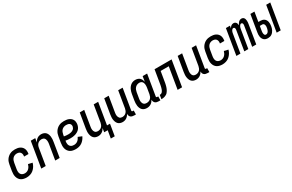

<svg xmlns="http://www.w3.org/2000/svg" viewBox="170 -1885 5159 3396"><g transform="rotate(-30 2750.0 -186.5)"><path d="M207 8Q178 8 149.5 2Q121 -4 98 -18.5Q75 -33 59.5 -55.5Q44 -78 36.5 -105Q29 -132 29 -161.5Q29 -191 34 -221L54 -341Q58 -365 66 -390Q74 -415 89 -437.5Q104 -460 124.5 -478Q145 -496 169 -507.5Q193 -519 218.5 -523.5Q244 -528 269 -528Q294 -528 319 -524Q344 -520 365.5 -510Q387 -500 404.5 -483Q422 -466 431.5 -444Q441 -422 443 -397Q445 -372 441 -346L439 -336H349L350 -342Q354 -363 350.5 -383.5Q347 -404 335 -419.5Q323 -435 303.5 -441.5Q284 -448 262 -448Q240 -448 217.5 -439Q195 -430 179 -412Q163 -394 155 -372Q147 -350 143 -327L123 -207Q119 -182 120.5 -157Q122 -132 133.5 -112Q145 -92 167.5 -82Q190 -72 215 -72Q237 -72 259 -80.5Q281 -89 298 -106Q315 -123 326 -144Q337 -165 343 -187L426 -167Q417 -132 396.5 -98.5Q376 -65 346.5 -40Q317 -15 280 -3.5Q243 8 207 8Z M506 0 592 -520H683L670 -441Q680 -459 694 -476Q708 -493 726 -505Q744 -517 765 -522.5Q786 -528 806 -528Q832 -528 856.5 -519.5Q881 -511 898 -493.5Q915 -476 924 -452.5Q933 -429 936 -404Q939 -379 937.5 -352.5Q936 -326 931 -299L882 0H791L843 -313Q845 -328 846 -343.5Q847 -359 845 -374Q843 -389 838 -403Q833 -417 823 -427.5Q813 -438 798.5 -443Q784 -448 769 -448Q748 -448 726.5 -440.5Q705 -433 689 -417Q673 -401 664.5 -380Q656 -359 653 -338L597 0Z M1211 8Q1181 8 1152.5 2.5Q1124 -3 1100.5 -17.5Q1077 -32 1060.5 -54.5Q1044 -77 1036.5 -104.5Q1029 -132 1029 -161.5Q1029 -191 1034 -221L1054 -341Q1058 -365 1066 -390Q1074 -415 1089 -437.5Q1104 -460 1124.5 -478Q1145 -496 1169 -507.5Q1193 -519 1218.5 -523.5Q1244 -528 1269 -528Q1294 -528 1319 -525Q1344 -522 1366.5 -513Q1389 -504 1407.5 -489Q1426 -474 1437 -453Q1448 -432 1450.5 -407Q1453 -382 1449 -357Q1445 -333 1434.5 -309.5Q1424 -286 1406.5 -268Q1389 -250 1366.5 -237.5Q1344 -225 1319.5 -217.5Q1295 -210 1271.5 -207.5Q1248 -205 1225 -205Q1199 -205 1173.5 -207Q1148 -209 1124 -214L1123 -207Q1120 -190 1119.5 -173.5Q1119 -157 1122.5 -141Q1126 -125 1134.5 -111.5Q1143 -98 1156 -88.5Q1169 -79 1185.5 -75.5Q1202 -72 1219 -72Q1238 -72 1258 -78Q1278 -84 1294.5 -97Q1311 -110 1323.5 -127.5Q1336 -145 1344 -164L1421 -132Q1407 -101 1385.5 -74Q1364 -47 1336 -27.5Q1308 -8 1275.5 0Q1243 8 1211 8ZM1224 -285Q1238 -285 1252 -286.5Q1266 -288 1280.5 -291.5Q1295 -295 1308.5 -301.5Q1322 -308 1333 -318Q1344 -328 1350.5 -341.5Q1357 -355 1360 -369Q1363 -387 1357 -404Q1351 -421 1337 -431Q1323 -441 1305.5 -444.5Q1288 -448 1269 -448Q1246 -448 1222.5 -439.5Q1199 -431 1182 -413.5Q1165 -396 1156 -373Q1147 -350 1143 -327L1137 -293Q1159 -289 1180.5 -287Q1202 -285 1224 -285Z M1837 155 1863 0H1791L1804 -79Q1794 -61 1779.5 -44Q1765 -27 1747 -15Q1729 -3 1708 2.5Q1687 8 1667 8Q1641 8 1616.5 -0.5Q1592 -9 1575.5 -26.5Q1559 -44 1550 -67.5Q1541 -91 1537.5 -116Q1534 -141 1536 -167.5Q1538 -194 1542 -221L1592 -520H1683L1631 -207Q1628 -192 1627 -176.5Q1626 -161 1628 -146Q1630 -131 1635.5 -117Q1641 -103 1650.5 -92.5Q1660 -82 1675 -77Q1690 -72 1705 -72Q1726 -72 1747 -79.5Q1768 -87 1784 -103Q1800 -119 1808.5 -140Q1817 -161 1821 -182L1877 -520H1968L1895 -80H1956L1917 155Z M2167 8Q2141 8 2116.5 -0.5Q2092 -9 2075.5 -26.5Q2059 -44 2050 -67.5Q2041 -91 2037.5 -116Q2034 -141 2036 -167.5Q2038 -194 2042 -221L2092 -520H2183L2131 -207Q2128 -192 2127 -176.5Q2126 -161 2128 -146Q2130 -131 2135.5 -117Q2141 -103 2150.5 -92.5Q2160 -82 2175 -77Q2190 -72 2205 -72Q2226 -72 2247 -79.5Q2268 -87 2284 -103Q2300 -119 2308.5 -140Q2317 -161 2321 -182L2377 -520H2468L2397 -93Q2396 -89 2397 -85Q2398 -81 2400.5 -78Q2403 -75 2407 -73.5Q2411 -72 2416 -72H2436L2435 8H2402Q2382 8 2363 3.5Q2344 -1 2330 -12.5Q2316 -24 2309.5 -42Q2303 -60 2305 -80Q2294 -61 2279.5 -44Q2265 -27 2247 -15Q2229 -3 2208 2.5Q2187 8 2167 8Z M2663 8Q2636 8 2612 0Q2588 -8 2570.5 -25.5Q2553 -43 2543.5 -66.5Q2534 -90 2530.5 -115.5Q2527 -141 2528.5 -167.5Q2530 -194 2534 -221L2554 -341Q2558 -363 2564 -385Q2570 -407 2580 -428Q2590 -449 2605 -468Q2620 -487 2639.5 -501Q2659 -515 2682 -521.5Q2705 -528 2727 -528Q2752 -528 2776.5 -520.5Q2801 -513 2818 -497Q2835 -481 2845 -459Q2855 -437 2859 -412L2877 -520H2968L2897 -93Q2896 -89 2897 -85Q2898 -81 2900.5 -78Q2903 -75 2907 -73.5Q2911 -72 2916 -72H2936L2935 8H2902Q2882 8 2863 3.5Q2844 -1 2830 -13Q2816 -25 2809.5 -43Q2803 -61 2804 -81Q2794 -62 2779 -44.5Q2764 -27 2745.5 -15Q2727 -3 2705.5 2.5Q2684 8 2663 8ZM2701 -72Q2723 -72 2744.5 -79Q2766 -86 2782.5 -102Q2799 -118 2808 -139Q2817 -160 2821 -182L2841 -302Q2843 -318 2844.5 -335Q2846 -352 2844 -368Q2842 -384 2837 -399Q2832 -414 2821.5 -425.5Q2811 -437 2796 -442.5Q2781 -448 2765 -448Q2742 -448 2719.5 -439Q2697 -430 2680.5 -412Q2664 -394 2655.5 -372Q2647 -350 2643 -327L2623 -207Q2620 -192 2619 -176Q2618 -160 2620.5 -144.5Q2623 -129 2629 -115.5Q2635 -102 2645.5 -91.5Q2656 -81 2671 -76.5Q2686 -72 2701 -72Z M2960 0 2973 -80Q2986 -80 2999.5 -85Q3013 -90 3023 -100Q3033 -110 3039.5 -123Q3046 -136 3051 -149Q3056 -162 3059.5 -175.5Q3063 -189 3066 -202.5Q3069 -216 3071.5 -229Q3074 -242 3076 -256L3120 -520H3468L3382 0H3291L3364 -440H3198L3166 -247Q3163 -229 3160 -212Q3157 -195 3152.5 -177.5Q3148 -160 3143 -143Q3138 -126 3130.5 -109.5Q3123 -93 3113.5 -77Q3104 -61 3091.5 -47Q3079 -33 3062.5 -24Q3046 -15 3028.5 -9Q3011 -3 2994 -1.5Q2977 0 2960 0Z M3667 8Q3641 8 3616.5 -0.5Q3592 -9 3575.5 -26.5Q3559 -44 3550 -67.5Q3541 -91 3537.5 -116Q3534 -141 3536 -167.5Q3538 -194 3542 -221L3592 -520H3683L3631 -207Q3628 -192 3627 -176.5Q3626 -161 3628 -146Q3630 -131 3635.5 -117Q3641 -103 3650.5 -92.5Q3660 -82 3675 -77Q3690 -72 3705 -72Q3726 -72 3747 -79.5Q3768 -87 3784 -103Q3800 -119 3808.5 -140Q3817 -161 3821 -182L3877 -520H3968L3897 -93Q3896 -89 3897 -85Q3898 -81 3900.5 -78Q3903 -75 3907 -73.5Q3911 -72 3916 -72H3936L3935 8H3902Q3882 8 3863 3.5Q3844 -1 3830 -12.5Q3816 -24 3809.5 -42Q3803 -60 3805 -80Q3794 -61 3779.5 -44Q3765 -27 3747 -15Q3729 -3 3708 2.5Q3687 8 3667 8Z M4207 8Q4178 8 4149.5 2Q4121 -4 4098 -18.5Q4075 -33 4059.5 -55.5Q4044 -78 4036.5 -105Q4029 -132 4029 -161.5Q4029 -191 4034 -221L4054 -341Q4058 -365 4066 -390Q4074 -415 4089 -437.5Q4104 -460 4124.5 -478Q4145 -496 4169 -507.5Q4193 -519 4218.5 -523.5Q4244 -528 4269 -528Q4294 -528 4319 -524Q4344 -520 4365.5 -510Q4387 -500 4404.5 -483Q4422 -466 4431.5 -444Q4441 -422 4443 -397Q4445 -372 4441 -346L4439 -336H4349L4350 -342Q4354 -363 4350.5 -383.5Q4347 -404 4335 -419.5Q4323 -435 4303.5 -441.5Q4284 -448 4262 -448Q4240 -448 4217.5 -439Q4195 -430 4179 -412Q4163 -394 4155 -372Q4147 -350 4143 -327L4123 -207Q4119 -182 4120.5 -157Q4122 -132 4133.5 -112Q4145 -92 4167.5 -82Q4190 -72 4215 -72Q4237 -72 4259 -80.5Q4281 -89 4298 -106Q4315 -123 4326 -144Q4337 -165 4343 -187L4426 -167Q4417 -132 4396.5 -98.5Q4376 -65 4346.5 -40Q4317 -15 4280 -3.5Q4243 8 4207 8Z M4491 0 4577 -520H4660L4651 -469Q4657 -480 4665.5 -491.5Q4674 -503 4685 -511.5Q4696 -520 4709 -524Q4722 -528 4734 -528Q4750 -528 4763.5 -521.5Q4777 -515 4785.5 -503Q4794 -491 4797.5 -476.5Q4801 -462 4803 -447Q4808 -462 4817 -476.5Q4826 -491 4838 -503Q4850 -515 4865.5 -521.5Q4881 -528 4896 -528Q4912 -528 4925.5 -521.5Q4939 -515 4947.5 -503Q4956 -491 4959.5 -476Q4963 -461 4964 -446Q4965 -431 4964 -415Q4963 -399 4960 -383L4897 0H4814L4879 -397Q4881 -407 4881 -416.5Q4881 -426 4878 -435Q4875 -444 4868 -449.5Q4861 -455 4851 -455Q4838 -455 4827.5 -444.5Q4817 -434 4811 -421.5Q4805 -409 4801.5 -396Q4798 -383 4796 -370L4735 0H4653L4718 -397Q4720 -407 4720 -416.5Q4720 -426 4717 -435Q4714 -444 4706.5 -449.5Q4699 -455 4689 -455Q4676 -455 4665.5 -444.5Q4655 -434 4649 -421.5Q4643 -409 4640 -396Q4637 -383 4635 -370L4574 0Z M5314 0 5400 -520H5483L5397 0ZM5136 8Q5114 8 5093 2.5Q5072 -3 5056.5 -16.5Q5041 -30 5031.5 -48.5Q5022 -67 5018 -88Q5014 -109 5015 -131.5Q5016 -154 5020 -176L5077 -520H5160L5128 -326H5166Q5188 -326 5208.5 -321Q5229 -316 5245.5 -304Q5262 -292 5272.5 -274Q5283 -256 5287.5 -235.5Q5292 -215 5291.5 -193Q5291 -171 5287 -149Q5284 -131 5279 -112Q5274 -93 5264.5 -75Q5255 -57 5242 -41Q5229 -25 5212 -13.5Q5195 -2 5175 3Q5155 8 5136 8ZM5136 -65Q5147 -65 5157 -69.5Q5167 -74 5175 -82.5Q5183 -91 5188 -100.5Q5193 -110 5196.5 -120Q5200 -130 5203 -140.5Q5206 -151 5207 -161Q5210 -176 5210.5 -191Q5211 -206 5206.5 -220Q5202 -234 5191.5 -243.5Q5181 -253 5166 -253H5116L5101 -164Q5099 -154 5098 -143.5Q5097 -133 5097 -123Q5097 -113 5099 -103Q5101 -93 5105 -84Q5109 -75 5117.5 -70Q5126 -65 5136 -65Z"/></g></svg>

Font: Iosevka Term Curly Medium
Style: Italic
Weight: 500
Italic angle: -9°
Designer: Belleve Invis
Foundry: Belleve Invis
Version: Version 32.3.0